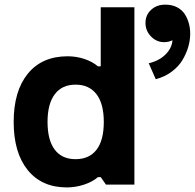

<svg xmlns="http://www.w3.org/2000/svg" viewBox="-20 -798 842 830"><path d="M693.4 -777.8Q723.1 -778.3 745.1 -766.8Q767.1 -755.4 779.1 -736.3Q791 -717.3 796.6 -696.3Q802.2 -675.3 802.2 -652.3Q802.2 -625 794.2 -596.4Q786.1 -567.9 769.3 -539.3Q752.4 -510.7 722.4 -488.3Q692.4 -465.8 653.3 -455.6L623 -524.4Q668.9 -535.6 696 -563Q723.1 -590.3 725.6 -624Q708 -615.7 689.9 -615.7Q656.7 -615.7 632.8 -640.4Q608.9 -665 608.9 -698.7Q608.9 -732.9 633.1 -755.4Q657.2 -777.8 693.4 -777.8ZM415.5 -511.2V-766.6H561V0H438L415.5 -32.2H403.3Q379.4 -11.7 343 0.2Q306.6 12.2 269 12.2Q160.6 12.2 99.9 -62.7Q39.1 -137.7 39.1 -271Q39.1 -404.3 100.3 -479.5Q161.6 -554.7 272.5 -554.7Q309.6 -554.7 344.5 -543.2Q379.4 -531.7 403.3 -511.2ZM428.7 -271Q428.7 -349.6 397 -390.9Q365.2 -432.1 306.6 -432.1Q248 -432.1 216.8 -390.6Q185.5 -349.1 185.5 -271Q185.5 -192.4 216.6 -151.1Q247.6 -109.9 306.6 -109.9Q365.7 -109.9 397.2 -150.6Q428.7 -191.4 428.7 -271Z"/></svg>

Font: Acari Sans Neue Black
Style: Regular
Weight: 900
Designer: Alfredo Marco Pradil
Foundry: Alfredo Marco Pradil
Version: Version 1.045;June 16, 2019;FontCreator 11.5.0.2425 64-bit; 